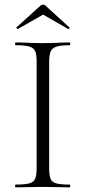

<svg xmlns="http://www.w3.org/2000/svg" viewBox="-20 -808 370 828"><path d="M192 -81Q192 -52 198 -37Q204 -22 223.5 -17Q243 -12 281 -12Q283 -12 283 -6Q283 0 281 0Q257 0 228 -1Q199 -2 164 -2Q131 -2 101.5 -1Q72 0 48 0Q45 0 45 -6Q45 -12 48 -12Q86 -12 105.5 -17Q125 -22 131.5 -37Q138 -52 138 -81V-544Q138 -573 131.5 -587.5Q125 -602 105.5 -607.5Q86 -613 48 -613Q45 -613 45 -619Q45 -625 48 -625Q72 -625 101.5 -623.5Q131 -622 164 -622Q199 -622 228.5 -623.5Q258 -625 281 -625Q283 -625 283 -619Q283 -613 281 -613Q243 -613 224 -607Q205 -601 198.5 -586Q192 -571 192 -542ZM51 -690 154 -783Q159 -788 166 -788Q173 -788 177 -783L279 -690Q282 -689 279 -685.5Q276 -682 274 -683L166 -745L57 -683Q56 -682 52.5 -685.5Q49 -689 51 -690Z"/></svg>

Font: Cormorant Infant Light
Style: Regular
Weight: 300
Designer: Christian Thalmann (Catharsis Fonts)
Foundry: Catharsis Fonts
Version: Version 4.001